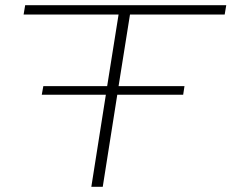

<svg xmlns="http://www.w3.org/2000/svg" viewBox="-20 -720 892 740"><path d="M846 -664H481L437 -388H691L686 -355H432L376 0H332L388 -355H141L147 -388H393L437 -664H71L77 -700H852Z"/></svg>

Font: Georama ExtraExtended ExtraLight
Style: Italic
Weight: 200
Width: 8
Italic angle: -9°
Designer: Jean-Baptiste Levee
Foundry: Production Type
Version: Version 1.000